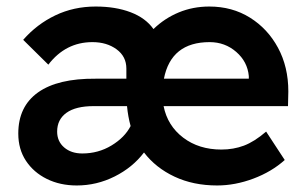

<svg xmlns="http://www.w3.org/2000/svg" viewBox="-20 -558 939 588"><path d="M215 10Q164 10 123.5 -10Q83 -30 59.5 -65.5Q36 -101 36 -149Q36 -232 96.5 -275Q157 -318 273 -317H367V-348Q367 -385 337 -407Q307 -429 263 -429Q181 -429 128 -360L51 -436Q93 -484 149.5 -511Q206 -538 273 -538Q334 -538 380 -520.5Q426 -503 450 -469Q484 -502 527.5 -520Q571 -538 621 -538Q691 -538 745.5 -504Q800 -470 831.5 -411.5Q863 -353 863 -278L862 -233H481Q493 -173 541 -136.5Q589 -100 658 -100Q695 -100 727 -112Q759 -124 795 -155L852 -68Q812 -32 756 -11Q700 10 645 10Q572 10 514.5 -17Q457 -44 421 -91Q386 -45 331 -17.5Q276 10 215 10ZM622 -429Q504 -429 482 -317H742V-325Q738 -369 703.5 -399Q669 -429 622 -429ZM232 -88Q281 -88 321.5 -112.5Q362 -137 380 -172Q372 -201 369 -233H267Q212 -233 183.5 -212.5Q155 -192 155 -155Q155 -125 176.5 -106.5Q198 -88 232 -88Z"/></svg>

Font: Lexend Deca Medium
Style: Regular
Weight: 500
Designer: Bonnie Shaver-Troup, Thomas Jockin
Foundry: Lexend
Version: Version 1.008; ttfautohint (v1.8.4.7-5d5b)